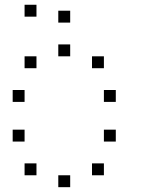

<svg xmlns="http://www.w3.org/2000/svg" viewBox="-20 -820 707 807"><path d="M416.7 -133.3V-83.3H366.7V-133.3ZM275 -83.3V-33.3H225V-83.3ZM133.3 -133.3V-83.3H83.3V-133.3ZM466.7 -275V-225H416.7V-275ZM83.3 -275V-225H33.3V-275ZM466.7 -441.7V-391.7H416.7V-441.7ZM83.3 -441.7V-391.7H33.3V-441.7ZM416.7 -583.3V-533.3H366.7V-583.3ZM275 -633.3V-583.3H225V-633.3ZM133.3 -583.3V-533.3H83.3V-583.3ZM275 -775V-725H225V-775ZM133.3 -800V-750H83.3V-800Z"/></svg>

Font: 0xA000-Boxes
Style: Boxes
Weight: 400
Version: Version 0.1